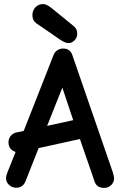

<svg xmlns="http://www.w3.org/2000/svg" viewBox="-20 -922 592 949"><path d="M318.8 -709Q302.2 -709 276.9 -726.1L159.2 -807.1Q140.1 -820.3 140.1 -847.2Q140.1 -870.1 155.3 -886Q170.4 -901.9 192.9 -901.9Q210 -901.9 233.9 -882.8L340.8 -795.9Q352.5 -786.6 357.2 -777.3Q361.8 -768.1 361.8 -753.9Q361.8 -736.3 348.4 -722.7Q335 -709 318.8 -709ZM494.1 6.8Q457 6.8 446.8 -26.9L375 -234.9L170.9 -189.9L106 -25.9Q93.3 5.9 60.1 5.9Q39.6 5.9 24.7 -8.1Q9.8 -22 9.8 -41Q9.8 -52.7 17.1 -70.8L57.1 -170.9Q50.3 -173.3 47.9 -174.8Q22 -187.5 22 -219.2Q22 -236.8 32.7 -250Q43.5 -263.2 60.1 -267.1L97.2 -274.9L245.1 -650.9Q251 -665.5 263.7 -673.8Q276.4 -682.1 292 -682.1Q327.1 -682.1 337.9 -648.9L537.1 -71.8Q543.9 -50.3 543.9 -41Q543.9 -21.5 529.8 -7.3Q515.6 6.8 494.1 6.8ZM212.9 -299.8 341.8 -328.1 288.1 -488.8Z"/></svg>

Font: Comic Neue
Style: Bold
Weight: 700
Designer: Craig Rozynski
Foundry: Craig Rozynski
Version: Version 2.003;hotconv 1.0.109;makeotfexe 2.5.65596